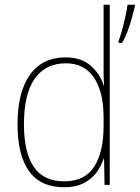

<svg xmlns="http://www.w3.org/2000/svg" viewBox="-20 -831 589 810"><path d="M251 -41Q151 -41 102.5 -109Q54 -177 54 -306Q54 -443 106.5 -516Q159 -589 257 -589Q323 -589 363 -553.5Q403 -518 417 -471H419Q417 -499 417 -525Q417 -551 417 -577V-811H443V-51H421L419 -161H417Q407 -130 386.5 -102.5Q366 -75 332.5 -58Q299 -41 251 -41ZM251 -66Q338 -66 377.5 -128Q417 -190 417 -299V-335Q417 -443 376.5 -503.5Q336 -564 258 -564Q172 -564 126.5 -499Q81 -434 81 -306Q81 -188 122.5 -127Q164 -66 251 -66ZM549 -804Q541 -769 527 -724.5Q513 -680 495 -650H480V-658Q486 -671 494 -700.5Q502 -730 509 -761Q516 -792 518 -811H549Z"/></svg>

Font: Noto Sans Tamil UI SemiCondensed Thin
Style: Regular
Weight: 100
Width: 4
Designer: Jelle Bosma - Monotype Design Team
Foundry: Monotype Imaging Inc.
Version: Version 2.004; ttfautohint (v1.8.4.7-5d5b)